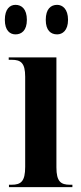

<svg xmlns="http://www.w3.org/2000/svg" viewBox="-24 -773 334 793"><path d="M212 -631C234 -631 257 -647 257 -691C257 -736 234 -753 212 -753C186 -753 165 -736 165 -691C165 -647 186 -631 212 -631ZM40 -631C65 -631 87 -647 87 -691C87 -736 65 -753 40 -753C17 -753 -4 -736 -4 -691C-4 -647 17 -631 40 -631ZM13 0H275V-10H265C227 -10 209 -23 209 -82V-536H12V-526H25C62 -526 80 -513 80 -456V-84C80 -24 63 -10 24 -10H13Z"/></svg>

Font: Noto Serif Display ExtraCondensed
Style: Bold
Weight: 700
Width: 2
Designer: Monotype Design Team
Foundry: Monotype Imaging Inc.
Version: Version 2.009